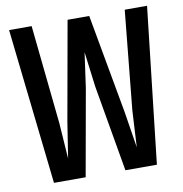

<svg xmlns="http://www.w3.org/2000/svg" viewBox="-79 -772 808 847"><g transform="rotate(-10 325.0 -349.0)"><path d="M95 0 17 -698H118L164 -255L175 -95L200 -255L279 -698H376L456 -255L482 -91L491 -255L535 -698H635L556 0H415L348 -387L328 -544L306 -387L237 0Z"/></g></svg>

Font: Azeret Mono Thin
Style: Regular
Weight: 400
Version: Version 1.002